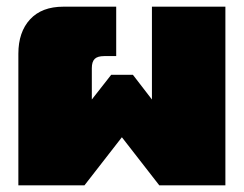

<svg xmlns="http://www.w3.org/2000/svg" viewBox="-20 -555 730 575"><path d="M35 -394Q35 -459 70 -497Q105 -535 170 -535H328V-387H292Q272 -387 263.5 -378.5Q255 -370 255 -351V-257L313 -331H378L435 -257V-535H655V0H457L345 -144L233 0H35Z"/></svg>

Font: Prompt Black
Style: Regular
Weight: 900
Designer: Katatrad Team
Foundry: CadsonDemak
Version: Version 1.000